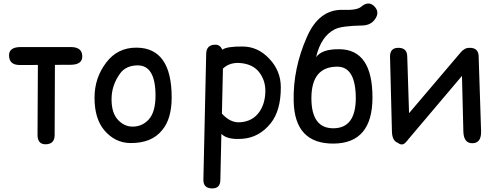

<svg xmlns="http://www.w3.org/2000/svg" viewBox="-20 -780 2800 1079"><path d="M96.7 -515.6H377.9Q441.4 -515.6 442.4 -464.4Q443.4 -416.5 377.9 -416Q333 -416 288.6 -415.5Q288.1 -218.3 287.1 -21.5Q287.1 31.7 233.9 30.8Q190.9 29.8 190.9 -22.5Q191.9 -218.8 192.9 -415L92.3 -414.6Q30.8 -414.1 30.8 -469.2Q30.8 -515.6 96.7 -515.6Z M751.5 -412.6Q687.5 -411.1 655.8 -368.2Q606.9 -301.8 606.9 -222.2Q606.9 -145.5 642.1 -107.4Q678.2 -68.4 725.1 -68.4Q778.3 -68.4 814.9 -107.4Q853.5 -148.9 854 -240.7Q854.5 -414.6 751.5 -412.6ZM747.6 -512.2Q945.3 -510.7 944.8 -231Q944.3 -111.8 892.1 -49.8Q833.5 24.9 713.4 23.9Q626.5 23.4 565.9 -48.3Q511.2 -113.3 511.2 -231Q511.2 -342.3 576.7 -428.2Q641.1 -513.2 747.6 -512.2Z M1172.9 278.8Q1122.1 278.8 1123 230L1138.7 -476.6Q1139.6 -529.8 1191.9 -528.8Q1217.3 -528.3 1229.5 -500.5Q1253.9 -519.5 1343.8 -518.6Q1430.7 -518.1 1494.6 -448.7Q1558.1 -380.9 1558.1 -290Q1558.6 -158.7 1501 -86.9Q1436.5 -6.8 1341.8 0Q1258.3 6.3 1225.6 -26.4Q1225.1 -26.9 1224.1 -27.3L1218.3 232.9Q1217.3 278.8 1172.9 278.8ZM1232.9 -394.5 1227.1 -141.6Q1274.4 -88.9 1329.1 -92.8Q1401.4 -97.7 1438.5 -152.8Q1470.2 -199.2 1471.2 -266.6Q1472.2 -329.6 1434.6 -376.5Q1402.3 -416.5 1339.8 -424.8Q1273.4 -433.6 1232.9 -394.5Z M1704.6 -571.8Q1773.4 -730 1910.2 -724.6Q1986.3 -721.7 2009.8 -742.2Q2050.8 -776.9 2083 -745.1Q2114.3 -713.9 2090.3 -676.3Q2066.4 -637.7 2015.6 -636.7Q1901.4 -634.8 1863.3 -616.2Q1784.2 -578.1 1756.3 -458.5Q1789.1 -504.9 1887.7 -503.4Q2073.2 -501.5 2073.2 -232.4Q2073.2 24.9 1855.5 26.9Q1635.3 28.8 1630.4 -211.9Q1626 -393.6 1704.6 -571.8ZM1875.5 -405.3Q1730 -405.3 1730 -228Q1730 -59.1 1853 -59.1Q1979 -59.1 1979.5 -228Q1979 -405.3 1875.5 -405.3Z M2215.8 -511.2Q2267.6 -512.7 2268.6 -463.4L2278.8 -144L2569.3 -485.8Q2579.1 -497.6 2589.8 -503.4Q2600.1 -510.7 2617.2 -511.2Q2668.9 -512.7 2669.9 -463.4L2683.6 -43.5Q2685.5 23.4 2636.7 24.9Q2585.9 26.4 2584 -40.5L2576.2 -353.5L2272.9 4.9Q2269 11.2 2264.2 15.1Q2262.7 16.6 2261.7 18.1Q2241.2 43 2215.8 22.5Q2184.1 12.2 2182.6 -40.5L2171.9 -460.4Q2170.9 -509.8 2215.8 -511.2Z"/></svg>

Font: Comic Relief
Style: Regular
Weight: 400
Designer: Jeff Davis
Foundry: Loudifier
Version: Version 1.0